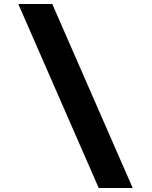

<svg xmlns="http://www.w3.org/2000/svg" viewBox="-20 -828 758 955"><path d="M71 -808 471 107H640L240 -808Z"/></svg>

Font: Argentum Sans ExtraBold
Style: Italic
Weight: 800
Italic angle: -11.3°
Designer: Julieta Ulanovsky
Foundry: Julieta Ulanovsky
Version: Version 5.001;February 15, 2019;FontCreator 11.5.0.2425 64-b